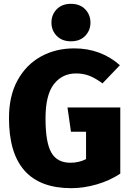

<svg xmlns="http://www.w3.org/2000/svg" viewBox="-20 -966 689 1004"><path d="M353 18Q27 18 27 -348Q27 -465 72 -546.5Q117 -628 194 -670.5Q271 -713 368 -713Q507 -713 607 -625L516 -530Q478 -558 446.5 -570Q415 -582 378 -582Q305 -582 261.5 -525.5Q218 -469 218 -347Q218 -221 248.5 -168Q279 -115 348 -115Q393 -115 430 -134V-277H351L333 -404H609V-58Q553 -21 485 -1.5Q417 18 353 18ZM351 -750Q304 -750 276.5 -778.5Q249 -807 249 -848Q249 -889 276.5 -917.5Q304 -946 351 -946Q398 -946 425.5 -917.5Q453 -889 453 -848Q453 -807 425.5 -778.5Q398 -750 351 -750Z"/></svg>

Font: Trujillo ExtraBold
Style: Regular
Weight: 800
Designer: Fira Sans original fonts by bBox Type GmbH, Carrois Corporate GbR, & Edenspiekermann AG / Changes by Cristiano Sobral
Foundry: Fira Sans original fonts by bBox Type GmbH, Carrois Corporate GbR, & Edenspiekermann AG / Changes by Cristiano Sobral
Version: Version 4.301;July 28, 2020;FontCreator 13.0.0.2655 64-bit